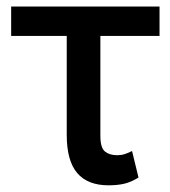

<svg xmlns="http://www.w3.org/2000/svg" viewBox="-20 -550 515 580"><path d="M461.9 -441.4H283.2V-139.6Q283.2 -103.5 297.1 -92.3Q311 -81.1 334 -81.1Q346.2 -81.1 356.7 -84.5Q367.2 -87.9 378.9 -93.8L398.4 -13.7Q376.5 0 355.7 4.9Q335 9.8 307.6 9.8Q245.1 9.8 213.4 -27.1Q181.6 -64 181.6 -142.6V-441.4H13.7V-530.3H461.9Z"/></svg>

Font: Pretendard GOV Medium
Style: Regular
Weight: 500
Designer: Base glyphs from Inter by Rasmus Andersson; Hangeul glyphs from Noto Sans CJK(Source Han Sans) by Jang Soo-young and Kan
Foundry: Kil Hyung-jin
Version: Version 1.309